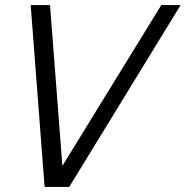

<svg xmlns="http://www.w3.org/2000/svg" viewBox="-20 -740 735 760"><path d="M156.5 0H254L695 -720H618.5L226.9 -83.5L178 -720H101.5Z"/></svg>

Font: Manrope
Style: RegularItalic
Weight: 400
Italic angle: -15°
Designer: Mikhail Sharanda
Foundry: Mikhail Sharanda
Version: Version 4.502;hotconv 1.0.109;makeotfexe 2.5.65596